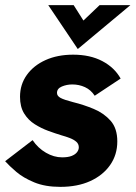

<svg xmlns="http://www.w3.org/2000/svg" viewBox="-22 -717 528 748"><path d="M213 11Q154 11 111.5 -6.5Q69 -24 41.5 -47.5Q14 -71 -2 -89L105 -171Q126 -140 157 -122Q188 -104 220 -104Q243 -104 257 -109.5Q271 -115 278 -124Q285 -133 285 -143Q285 -156 275.5 -164.5Q266 -173 250.5 -179Q235 -185 217 -190Q194 -197 166.5 -207Q139 -217 113.5 -233Q88 -249 72 -275Q56 -301 56 -340Q56 -388 82.5 -425Q109 -462 155.5 -483Q202 -504 263 -504Q329 -504 376.5 -479Q424 -454 448 -411L347 -344Q332 -367 309 -377.5Q286 -388 260 -388Q238 -388 219 -380Q200 -372 200 -355Q200 -343 214 -335.5Q228 -328 263 -319Q304 -309 343.5 -292.5Q383 -276 409 -246.5Q435 -217 435 -166Q435 -114 407 -74Q379 -34 329.5 -11.5Q280 11 213 11ZM281 -526 166 -697H265L303 -637L366 -697H486Z"/></svg>

Font: Hanken Grotesk Black
Style: Italic
Weight: 900
Italic angle: -8°
Designer: Alfredo Marco Pradil
Foundry: Hanken Design Co.
Version: Version 3.013